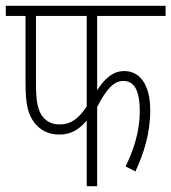

<svg xmlns="http://www.w3.org/2000/svg" viewBox="-20 -642 591 662"><path d="M315 -587H551V-622H0V-587H68V-358C68 -283 76 -250 97 -221C116 -195 145 -178 185 -178C227 -178 257 -199 279 -227V0H315V-273C348 -338 374 -363 406 -363C444 -363 462 -327 462 -259C462 -187 440 -124 413 -68L447 -51C476 -114 498 -182 498 -261C498 -355 459 -397 409 -397C371 -397 343 -374 315 -331ZM104 -587H279V-275C251 -233 225 -213 185 -213C161 -213 141 -222 127 -240C111 -261 104 -289 104 -356Z"/></svg>

Font: Noto Sans Devanagari UI ExtraCondensed ExtraLight
Style: Regular
Weight: 200
Width: 2
Designer: Jelle Bosma - Monotype Design Team
Foundry: Monotype Imaging Inc.
Version: Version 2.004